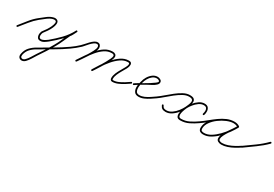

<svg xmlns="http://www.w3.org/2000/svg" viewBox="27 -1000 2895 2025"><g transform="rotate(30 1474.5 12.5)"><path d="M4 13Q-3 7 3 0Q40 -45 78 -93.5Q116 -142 162 -178Q191 -201 225.5 -228Q260 -255 297 -264Q323 -271 342 -259.5Q361 -248 358 -218Q356 -195 343.5 -167.5Q331 -140 314 -114.5Q297 -89 282 -71Q276 -63 273 -52.5Q270 -42 270 -32Q271 -7 282.5 -1Q294 5 310.5 -0.5Q327 -6 343.5 -16.5Q360 -27 369 -34Q429 -84 481.5 -138Q534 -192 571 -262Q575 -271 583 -266Q592 -262 587 -253Q578 -236 567.5 -214.5Q557 -193 544 -179Q544 -179 545 -181Q546 -182 546 -182Q526 -140 507.5 -97.5Q489 -55 466 -15Q439 33 408.5 79.5Q378 126 347 172Q331 198 313 227Q295 256 274 278Q255 297 233 298.5Q211 300 197 284.5Q183 269 189 239Q198 190 229 156.5Q260 123 302 100Q302 100 302 100Q302 100 302 100Q378 55 455 10.5Q532 -34 605 -85Q612 -90 618 -82Q623 -75 615 -69Q543 -18 465.5 26.5Q388 71 312 116Q312 116 312 116Q312 116 312 116Q273 137 244.5 167.5Q216 198 207 243Q204 263 212 272Q220 281 234 279Q248 277 260 264Q281 243 298 214.5Q315 186 331 162Q362 116 392.5 69.5Q423 23 450 -25Q472 -64 490.5 -106.5Q509 -149 528 -190Q528 -190 529 -191Q530 -193 530 -193Q543 -205 552.5 -226Q562 -247 571 -263Q575 -271 583 -266Q592 -262 587 -254Q550 -181 496.5 -126Q443 -71 381 -20Q364 -6 341.5 8Q319 22 295 21Q269 21 259 1Q249 -19 252 -43.5Q255 -68 268 -83Q281 -99 297 -123Q313 -147 325 -173Q337 -199 340 -220Q342 -240 330.5 -245Q319 -250 301 -246Q267 -237 234 -211Q201 -185 174 -164Q129 -127 91.5 -80Q54 -33 17 12Q11 19 4 13Z M602 -72Q597 -79 605 -85Q651 -117 691 -155Q704 -167 720.5 -186Q737 -205 755.5 -224.5Q774 -244 793.5 -257Q813 -270 832 -270Q852 -270 863 -256.5Q874 -243 874 -224Q874 -203 858 -170Q842 -137 819 -100.5Q796 -64 773.5 -32.5Q751 -1 739 17Q733 25 726 20Q718 14 723 7Q735 -10 756.5 -40.5Q778 -71 800.5 -106.5Q823 -142 839 -174Q855 -206 855 -224Q855 -236 849.5 -243.5Q844 -251 832 -251Q817 -251 799 -238Q781 -225 763 -206Q745 -187 730 -168.5Q715 -150 704 -141Q663 -103 615 -69Q608 -64 602 -72ZM726 20Q718 14 723 7Q749 -31 779.5 -77Q810 -123 846 -166Q882 -209 925 -236.5Q968 -264 1019 -264Q1037 -264 1051 -254.5Q1065 -245 1065 -225Q1065 -211 1054.5 -186.5Q1044 -162 1027.5 -132.5Q1011 -103 993 -73Q975 -43 959 -19Q943 5 934 19Q934 19 934 19Q934 19 934 19Q929 27 921 22Q913 17 918 9Q926 -3 941.5 -27Q957 -51 975 -80Q993 -109 1009 -138Q1025 -167 1035.5 -190Q1046 -213 1046 -225Q1046 -237 1037.5 -241Q1029 -245 1019 -245Q971 -245 930.5 -217.5Q890 -190 855.5 -148.5Q821 -107 792 -62Q763 -17 739 17Q733 25 726 20ZM921 23Q913 18 917 10Q939 -27 969.5 -73.5Q1000 -120 1037.5 -163.5Q1075 -207 1118.5 -236.5Q1162 -266 1210 -267Q1237 -268 1244.5 -253.5Q1252 -239 1247 -219Q1242 -199 1234 -184Q1220 -159 1203.5 -131Q1187 -103 1174 -73.5Q1161 -44 1161 -16Q1161 -12 1162.5 -8Q1164 -4 1169 -4Q1200 -4 1231 -17.5Q1262 -31 1291.5 -49.5Q1321 -68 1345 -85Q1352 -90 1358 -82Q1363 -75 1355 -69Q1330 -51 1299 -32Q1268 -13 1235 1Q1202 15 1169 15Q1155 15 1148.5 5.5Q1142 -4 1142 -16Q1142 -46 1155 -76.5Q1168 -107 1185.5 -136.5Q1203 -166 1217 -192Q1222 -201 1227 -214.5Q1232 -228 1230 -238.5Q1228 -249 1210 -248Q1166 -247 1124.5 -218Q1083 -189 1047 -146.5Q1011 -104 982.5 -59Q954 -14 934 19Q929 28 921 23Z M1385 -69Q1378 -64 1372 -72Q1367 -79 1375 -85Q1383 -91 1408 -105.5Q1433 -120 1465 -138Q1497 -156 1526.5 -175Q1556 -194 1576 -209Q1596 -224 1596 -232Q1596 -242 1583.5 -247Q1571 -252 1563 -252Q1534 -252 1510.5 -233.5Q1487 -215 1472 -188Q1457 -161 1451 -136Q1451 -136 1451 -136Q1451 -135 1451 -135Q1446 -118 1442.5 -101.5Q1439 -85 1439 -66Q1439 -41 1449.5 -23.5Q1460 -6 1488 -6Q1517 -6 1546.5 -19Q1576 -32 1603.5 -50.5Q1631 -69 1654 -85Q1654 -85 1654 -85Q1654 -85 1654 -85Q1661 -90 1667 -82Q1672 -75 1664 -69Q1640 -52 1611 -33Q1582 -14 1550.5 -0.5Q1519 13 1488 13Q1452 13 1436 -10Q1420 -33 1420 -66Q1420 -86 1423.5 -104Q1427 -122 1433 -141Q1433 -141 1433 -140Q1433 -140 1433 -140Q1439 -170 1457 -200Q1475 -230 1502 -250.5Q1529 -271 1563 -271Q1579 -271 1596.5 -261Q1614 -251 1614 -232Q1614 -222 1609.5 -213.5Q1605 -205 1597 -198Q1578 -180 1552 -167Q1526 -154 1503 -141Q1472 -125 1443 -107Q1414 -89 1385 -69Q1385 -69 1385 -69Q1385 -69 1385 -69Z M1651 -72Q1646 -79 1654 -85Q1685 -107 1721.5 -138.5Q1758 -170 1797 -201Q1836 -232 1875.5 -253Q1915 -274 1953 -274Q1989 -274 2003.5 -261Q2018 -248 2017.5 -227Q2017 -206 2008.5 -182Q2000 -158 1990 -136Q1976 -105 1949 -71Q1922 -37 1887.5 -14Q1853 9 1815 9Q1789 9 1773.5 -0.5Q1758 -10 1748 -33Q1748 -33 1748 -33Q1748 -33 1748 -33Q1744 -42 1753 -46Q1762 -49 1765 -41Q1773 -22 1784 -16Q1795 -10 1815 -10Q1849 -10 1880.5 -32Q1912 -54 1936 -85.5Q1960 -117 1973 -144Q1981 -161 1989 -180Q1997 -199 1999.5 -216.5Q2002 -234 1992 -244.5Q1982 -255 1953 -255Q1918 -255 1880 -234Q1842 -213 1803.5 -182.5Q1765 -152 1729.5 -121Q1694 -90 1664 -69Q1657 -64 1651 -72ZM2174 -162Q2165 -165 2168 -174Q2174 -191 2174.5 -210Q2175 -229 2165.5 -242Q2156 -255 2132 -255Q2102 -255 2074 -235Q2046 -215 2024 -187.5Q2002 -160 1990 -136Q1986 -128 1978 -107.5Q1970 -87 1965.5 -64.5Q1961 -42 1966.5 -26Q1972 -10 1993 -10Q2045 -10 2090.5 -32.5Q2136 -55 2178 -85Q2178 -85 2178 -85Q2178 -85 2178 -85Q2185 -90 2191 -82Q2196 -75 2188 -69Q2144 -38 2096.5 -14.5Q2049 9 1993 9Q1963 9 1953 -9Q1943 -27 1946 -53.5Q1949 -80 1957.5 -105.5Q1966 -131 1973 -144Q1987 -172 2011.5 -202Q2036 -232 2067 -253Q2098 -274 2132 -274Q2163 -274 2177 -257Q2191 -240 2192.5 -215.5Q2194 -191 2186 -168Q2183 -159 2174 -162Z M2188 -69Q2181 -64 2175 -72Q2170 -79 2178 -85Q2214 -110 2251.5 -141Q2289 -172 2328.5 -200.5Q2368 -229 2411 -247.5Q2454 -266 2501 -266Q2517 -266 2532.5 -262Q2548 -258 2562 -249Q2569 -243 2564 -236Q2559 -228 2551 -233Q2527 -247 2499 -247Q2463 -247 2418.5 -228.5Q2374 -210 2333 -179.5Q2292 -149 2265.5 -111Q2239 -73 2239 -34Q2239 -14 2249.5 -8Q2260 -2 2278 -2Q2320 -2 2360.5 -27Q2401 -52 2438 -90Q2475 -128 2504 -169Q2533 -210 2551 -243Q2555 -251 2564 -246Q2572 -242 2567 -233Q2557 -214 2538 -187.5Q2519 -161 2500 -132.5Q2481 -104 2468 -77.5Q2455 -51 2455 -32Q2455 -16 2469 -10.5Q2483 -5 2496 -5Q2529 -5 2564.5 -17.5Q2600 -30 2633.5 -48.5Q2667 -67 2693 -85Q2693 -85 2693 -85Q2693 -85 2693 -85Q2700 -90 2706 -82Q2711 -75 2703 -69Q2676 -50 2640.5 -30.5Q2605 -11 2568 1.5Q2531 14 2496 14Q2475 14 2455.5 3.5Q2436 -7 2436 -32Q2436 -56 2449 -83.5Q2462 -111 2481 -139Q2500 -167 2519 -193.5Q2538 -220 2551 -243Q2555 -251 2564 -246Q2572 -242 2567 -233Q2548 -198 2517.5 -155Q2487 -112 2448.5 -73Q2410 -34 2366.5 -8.5Q2323 17 2278 17Q2252 17 2236 5.5Q2220 -6 2220 -34Q2220 -77 2248 -118.5Q2276 -160 2319.5 -193Q2363 -226 2411 -246Q2459 -266 2499 -266Q2533 -266 2561 -249Q2569 -245 2563 -236Q2558 -228 2550 -233Q2540 -241 2527 -244Q2514 -247 2501 -247Q2456 -247 2415 -229Q2374 -211 2335 -182.5Q2296 -154 2259.5 -123.5Q2223 -93 2188 -69Q2188 -69 2188 -69Q2188 -69 2188 -69Z M2690 -70Q2685 -78 2692 -83Q2754 -127 2816.5 -172Q2879 -217 2932 -271Q2932 -271 2932 -271Q2932 -271 2932 -271Q2939 -277 2946 -271Q2952 -264 2946 -257Q2892 -203 2828.5 -157.5Q2765 -112 2704 -68Q2696 -62 2690 -70Z"/></g></svg>

Font: FRB American Cursive Guidelines Arrows Extralight
Style: Italic
Weight: 200
Italic angle: -25°
Version: Version 2.0;Modular Font Editor K font №1